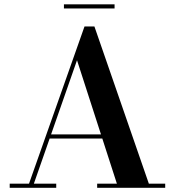

<svg xmlns="http://www.w3.org/2000/svg" viewBox="-20 -890 829 910"><path d="M209 -233.5V-253H523V-233.5ZM427.5 -764.5 685.5 -19.5H763V0H440.5V-19.5H534L345 -604.5L140.5 -19.5H246.5V0H26V-19.5H117.5L380.5 -764.5ZM283 -850V-869.5H523V-850Z"/></svg>

Font: Bodoni Moda 11pt SemiBold
Style: Regular
Weight: 600
Designer: Owen Earl
Foundry: indestructible type
Version: Version 2.004